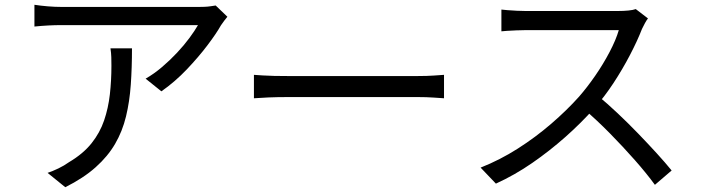

<svg xmlns="http://www.w3.org/2000/svg" viewBox="-20 -746 2930 803"><path d="M931 -676Q925 -669 917.5 -659Q910 -649 904 -640Q885 -606 847.5 -556.5Q810 -507 761 -455.5Q712 -404 655 -364L589 -417Q624 -437 657.5 -465.5Q691 -494 720.5 -525.5Q750 -557 772.5 -587.5Q795 -618 808 -641Q792 -641 756.5 -641Q721 -641 672.5 -641Q624 -641 569 -641Q514 -641 460 -641Q406 -641 359 -641Q312 -641 280 -641Q248 -641 238 -641Q210 -641 182 -639.5Q154 -638 124 -635V-726Q150 -722 180 -719.5Q210 -717 238 -717Q248 -717 281 -717Q314 -717 361.5 -717Q409 -717 465 -717Q521 -717 576.5 -717Q632 -717 681 -717Q730 -717 764.5 -717Q799 -717 812 -717Q822 -717 835.5 -717.5Q849 -718 862 -720Q875 -722 882 -723ZM532 -544Q532 -463 527 -392Q522 -321 507 -259Q492 -197 461.5 -144.5Q431 -92 380 -46.5Q329 -1 253 37L179 -23Q200 -30 224 -41.5Q248 -53 269 -68Q328 -103 363 -147Q398 -191 415.5 -242.5Q433 -294 439.5 -351.5Q446 -409 446 -471Q446 -490 445.5 -507Q445 -524 442 -544Z M1042 -433Q1057 -432 1079 -430.5Q1101 -429 1127.5 -428.5Q1154 -428 1181 -428Q1197 -428 1230.5 -428Q1264 -428 1309 -428Q1354 -428 1404.5 -428Q1455 -428 1505.5 -428Q1556 -428 1601.5 -428Q1647 -428 1680 -428Q1713 -428 1729 -428Q1767 -428 1794 -430Q1821 -432 1837 -433V-335Q1822 -336 1792.5 -338Q1763 -340 1730 -340Q1714 -340 1680 -340Q1646 -340 1601.5 -340Q1557 -340 1506 -340Q1455 -340 1404.5 -340Q1354 -340 1309.5 -340Q1265 -340 1231 -340Q1197 -340 1181 -340Q1140 -340 1103 -338.5Q1066 -337 1042 -335Z M2690 -669Q2685 -663 2677.5 -649.5Q2670 -636 2665 -625Q2646 -576 2615 -516.5Q2584 -457 2546 -399Q2508 -341 2466 -294Q2411 -232 2345 -173.5Q2279 -115 2206 -64.5Q2133 -14 2054 22L1990 -45Q2071 -77 2145.5 -124.5Q2220 -172 2285.5 -228.5Q2351 -285 2402 -342Q2436 -381 2469.5 -429.5Q2503 -478 2529.5 -528.5Q2556 -579 2568 -620Q2560 -620 2530 -620Q2500 -620 2459 -620Q2418 -620 2373 -620Q2328 -620 2287 -620Q2246 -620 2216.5 -620Q2187 -620 2178 -620Q2161 -620 2139.5 -619Q2118 -618 2100.5 -617Q2083 -616 2077 -615V-706Q2084 -705 2102.5 -703.5Q2121 -702 2142 -701Q2163 -700 2178 -700Q2189 -700 2218 -700Q2247 -700 2287.5 -700Q2328 -700 2372 -700Q2416 -700 2456.5 -700Q2497 -700 2526 -700Q2555 -700 2564 -700Q2589 -700 2608.5 -702Q2628 -704 2639 -708ZM2479 -347Q2520 -313 2563.5 -272Q2607 -231 2649 -187.5Q2691 -144 2727 -104.5Q2763 -65 2789 -33L2719 27Q2684 -21 2635 -76.5Q2586 -132 2531.5 -187.5Q2477 -243 2422 -290Z"/></svg>

Font: Noto Sans TC
Style: Regular
Weight: 400
Designer: Ryoko NISHIZUKA  (kana, bopomofo & ideographs); Paul D. Hunt (Latin, Greek & Cyrillic); Sandoll Communications , Soo-you
Foundry: Adobe
Version: Version 2.004-H2;hotconv 1.0.118;makeotfexe 2.5.65603